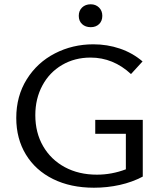

<svg xmlns="http://www.w3.org/2000/svg" viewBox="-20 -871 761 897"><path d="M348 -797Q348 -821 363.5 -836Q379 -851 404 -851Q427 -851 442.5 -836Q458 -821 458 -797Q458 -773 443 -758.5Q428 -744 404 -744Q379 -744 363.5 -758.5Q348 -773 348 -797ZM647 -311V-46Q598 -20 539.5 -7Q481 6 419 6Q310 6 228 -34.5Q146 -75 101 -149Q56 -223 56 -320Q56 -422 105 -500.5Q154 -579 236.5 -621.5Q319 -664 416 -664Q481 -664 540 -644Q599 -624 646 -584L592 -525Q509 -602 403 -602Q329 -602 270 -567.5Q211 -533 178 -471.5Q145 -410 145 -333Q145 -251 181.5 -188Q218 -125 283 -90Q348 -55 433 -55Q502 -55 568 -80V-246H425V-311Z"/></svg>

Font: Ysabeau Infant Medium
Style: Regular
Weight: 500
Designer: Christian Thalmann (Catharsis Fonts)
Version: Version 0.003